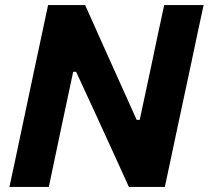

<svg xmlns="http://www.w3.org/2000/svg" viewBox="-20 -733 818 753"><path d="M17 0Q29.5 -57.5 40.8 -111Q52 -164.5 66.5 -232.5L117.5 -473.5Q132.5 -543 144.2 -598.5Q156 -654 168.5 -713H314Q347 -639 377.5 -570.8Q408 -502.5 437.5 -437.5L516 -263H528L573 -473.5Q587.5 -543 599.2 -598.2Q611 -653.5 624 -713H778.5Q765.5 -653.5 753.8 -598.2Q742 -543 727.5 -473.5L676 -233Q661.5 -164.5 650.2 -111Q639 -57.5 626.5 0H485.5Q457 -63.5 426.2 -130.2Q395.5 -197 359.5 -276L278.5 -451.5H267L220.5 -233Q206 -164 194.8 -111Q183.5 -58 171.5 0Z"/></svg>

Font: Commissioner
Style: Bold Italic
Weight: 700
Italic angle: -12°
Designer: Kostas Bartsokas
Foundry: Kostas Bartsokas
Version: Version 1.000; ttfautohint (v1.8.3)